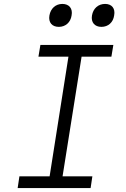

<svg xmlns="http://www.w3.org/2000/svg" viewBox="-20 -959 640 979"><path d="M497 -822C532 -822 557 -845 562 -880C569 -916 550 -939 516 -939C481 -939 455 -916 449 -880C443 -845 463 -822 497 -822ZM280 -822C314 -822 340 -845 345 -880C352 -916 332 -939 298 -939C264 -939 238 -916 232 -880C226 -845 245 -822 280 -822ZM70 0H442L451 -60H299L396 -670H548L558 -730H186L176 -670H329L233 -60H79Z"/></svg>

Font: JetBrains Mono ExtraLight
Style: Italic
Weight: 240
Italic angle: -9°
Monospace: yes
Designer: Philipp Nurullin, Konstantin Bulenkov
Foundry: JetBrains
Version: Version 2.305